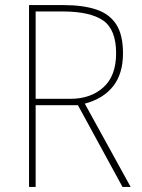

<svg xmlns="http://www.w3.org/2000/svg" viewBox="-20 -734 557 754"><path d="M230 -714Q305 -714 357 -697Q409 -680 436 -639Q463 -598 463 -525Q463 -444 424 -395Q385 -346 313 -327L493 0H461L286 -321H120V0H94V-714ZM225 -689H120V-346H257Q336 -346 386 -391Q436 -436 436 -525Q436 -618 385 -653.5Q334 -689 225 -689Z"/></svg>

Font: Noto Sans Bengali SemiCondensed Thin
Style: Regular
Weight: 100
Width: 4
Designer: Joana Ranito - Universal Thirst; Jelle Bosma - Monotype Design Team
Foundry: Universal Thirst ehf.
Version: Version 3.000; ttfautohint (v1.8.4.7-5d5b)